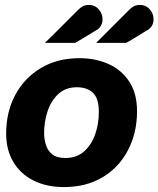

<svg xmlns="http://www.w3.org/2000/svg" viewBox="-20 -746 643 779"><path d="M239 13Q169 13 116 -13.5Q63 -40 34 -89Q5 -138 5 -204Q5 -292 42 -361Q79 -430 146 -470Q213 -510 302 -510Q368 -510 421 -486Q474 -462 505 -414Q536 -366 536 -295Q536 -207 499.5 -137Q463 -67 396.5 -27Q330 13 239 13ZM245 -105Q291 -105 321 -131.5Q351 -158 366 -200.5Q381 -243 381 -292Q381 -347 357 -369.5Q333 -392 292 -392Q246 -392 216.5 -364.5Q187 -337 173 -294.5Q159 -252 159 -206Q159 -181 166.5 -157.5Q174 -134 192.5 -119.5Q211 -105 245 -105ZM162 -572Q162 -572 176.5 -586Q191 -600 212 -621Q233 -642 254 -663Q275 -684 289.5 -698.5Q304 -713 305 -713Q319 -726 340 -726Q367 -726 383 -705Q396 -689 396 -668Q396 -641 375 -626Q373 -625 359 -616.5Q345 -608 328 -597.5Q311 -587 298 -579.5Q285 -572 285 -572ZM370 -572Q370 -572 384 -586Q398 -600 419 -621Q440 -642 461 -663Q482 -684 496.5 -698.5Q511 -713 512 -713Q526 -726 547 -726Q574 -726 590 -705Q603 -689 603 -668Q603 -641 582 -626Q580 -625 566 -616.5Q552 -608 535 -597.5Q518 -587 505 -579.5Q492 -572 492 -572Z"/></svg>

Font: Atkinson Hyperlegible
Style: Bold Italic
Weight: 700
Italic angle: -12°
Designer: Elliott Scott, Megan Eiswerth, Linus Boman, Theodore Petrosky
Foundry: Braille Institute
Version: Version 1.006; ttfautohint (v1.8.3)